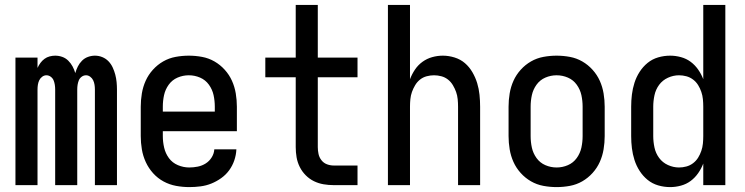

<svg xmlns="http://www.w3.org/2000/svg" viewBox="-20 -755 3040 783"><path d="M43 0V-520H133V-478Q138 -489 145 -498.5Q152 -508 161.5 -515Q171 -522 182.5 -525Q194 -528 205 -528Q220 -528 234 -523Q248 -518 258.5 -507.5Q269 -497 276 -484Q283 -471 287 -457Q291 -471 297.5 -484Q304 -497 314.5 -507.5Q325 -518 339 -523Q353 -528 367 -528Q383 -528 397.5 -522Q412 -516 422.5 -505Q433 -494 439.5 -480Q446 -466 450 -451Q454 -436 455.5 -420.5Q457 -405 457 -390V0H367V-390Q367 -400 365.5 -409.5Q364 -419 360 -427.5Q356 -436 348 -442Q340 -448 331 -448Q321 -448 313 -442Q305 -436 301.5 -427.5Q298 -419 296.5 -409.5Q295 -400 295 -390V0H205V-390Q205 -400 203.5 -409.5Q202 -419 198.5 -427.5Q195 -436 187 -442Q179 -448 169 -448Q160 -448 152 -442Q144 -436 140 -427.5Q136 -419 134.5 -409.5Q133 -400 133 -390V0Z M752 8Q725 8 698 3Q671 -2 647 -15Q623 -28 604.5 -48.5Q586 -69 574.5 -94Q563 -119 558.5 -146Q554 -173 554 -200V-320Q554 -347 558.5 -374Q563 -401 574 -425.5Q585 -450 603.5 -470.5Q622 -491 645.5 -504.5Q669 -518 696 -523Q723 -528 750 -528Q777 -528 804 -523Q831 -518 854.5 -504.5Q878 -491 896.5 -470.5Q915 -450 926 -425.5Q937 -401 941.5 -374Q946 -347 946 -320V-220H644V-200Q644 -176 649.5 -152.5Q655 -129 669 -110Q683 -91 705.5 -81.5Q728 -72 752 -72Q769 -72 786.5 -75.5Q804 -79 819 -88.5Q834 -98 843.5 -113.5Q853 -129 854 -146H944Q943 -123 935.5 -101Q928 -79 914.5 -60.5Q901 -42 882 -28.5Q863 -15 842 -6.5Q821 2 798 5Q775 8 752 8ZM856 -300V-320Q856 -344 851 -367Q846 -390 832 -409.5Q818 -429 796 -438.5Q774 -448 750 -448Q726 -448 704 -438.5Q682 -429 668 -409.5Q654 -390 649 -367Q644 -344 644 -320V-300Z M1341 0Q1320 0 1299.5 -3.5Q1279 -7 1260.5 -16Q1242 -25 1227 -40Q1212 -55 1202.5 -74Q1193 -93 1189.5 -113.5Q1186 -134 1186 -155V-440H1062V-520H1186V-735H1276V-520H1438V-440H1276V-155Q1276 -141 1279 -127Q1282 -113 1291 -101.5Q1300 -90 1313.5 -85Q1327 -80 1341 -80H1438V0Z M1562 0V-735H1652V-432Q1660 -453 1672.5 -471.5Q1685 -490 1703 -503Q1721 -516 1742.5 -522Q1764 -528 1786 -528Q1810 -528 1834 -520.5Q1858 -513 1876 -497.5Q1894 -482 1906.5 -460.5Q1919 -439 1926 -416Q1933 -393 1935.5 -368.5Q1938 -344 1938 -320V0H1848V-320Q1848 -335 1846.5 -350.5Q1845 -366 1840 -380Q1835 -394 1827 -407.5Q1819 -421 1807 -430.5Q1795 -440 1780 -444Q1765 -448 1750 -448Q1735 -448 1720 -444Q1705 -440 1693 -430.5Q1681 -421 1673 -407.5Q1665 -394 1660 -380Q1655 -366 1653.5 -350.5Q1652 -335 1652 -320V0Z M2250 8Q2223 8 2196 3Q2169 -2 2145.5 -15.5Q2122 -29 2103.5 -49.5Q2085 -70 2074 -94.5Q2063 -119 2058.5 -146Q2054 -173 2054 -200V-320Q2054 -347 2058.5 -374Q2063 -401 2074 -425.5Q2085 -450 2103.5 -470.5Q2122 -491 2145.5 -504.5Q2169 -518 2196 -523Q2223 -528 2250 -528Q2277 -528 2304 -523Q2331 -518 2354.5 -504.5Q2378 -491 2396.5 -470.5Q2415 -450 2426 -425.5Q2437 -401 2441.5 -374Q2446 -347 2446 -320V-200Q2446 -173 2441.5 -146Q2437 -119 2426 -94.5Q2415 -70 2396.5 -49.5Q2378 -29 2354.5 -15.5Q2331 -2 2304 3Q2277 8 2250 8ZM2250 -72Q2274 -72 2296 -81.5Q2318 -91 2332 -110.5Q2346 -130 2351 -153Q2356 -176 2356 -200V-320Q2356 -344 2351 -367Q2346 -390 2332 -409.5Q2318 -429 2296 -438.5Q2274 -448 2250 -448Q2226 -448 2204 -438.5Q2182 -429 2168 -409.5Q2154 -390 2149 -367Q2144 -344 2144 -320V-200Q2144 -176 2149 -153Q2154 -130 2168 -110.5Q2182 -91 2204 -81.5Q2226 -72 2250 -72Z M2713 8Q2688 8 2664 1Q2640 -6 2621 -21.5Q2602 -37 2588.5 -58Q2575 -79 2567.5 -102.5Q2560 -126 2557 -150.5Q2554 -175 2554 -200V-320Q2554 -345 2557 -369.5Q2560 -394 2567.5 -417.5Q2575 -441 2588.5 -462Q2602 -483 2621 -498.5Q2640 -514 2664 -521Q2688 -528 2713 -528Q2735 -528 2757 -522Q2779 -516 2796.5 -503Q2814 -490 2827 -471.5Q2840 -453 2848 -432V-735H2938V0H2848V-88Q2840 -67 2827 -48.5Q2814 -30 2796.5 -17Q2779 -4 2757 2Q2735 8 2713 8ZM2749 -72Q2764 -72 2779 -76Q2794 -80 2806.5 -89.5Q2819 -99 2827 -112Q2835 -125 2840 -139.5Q2845 -154 2846.5 -169.5Q2848 -185 2848 -200V-320Q2848 -335 2846.5 -350.5Q2845 -366 2840 -380.5Q2835 -395 2827 -408Q2819 -421 2806.5 -430.5Q2794 -440 2779 -444Q2764 -448 2749 -448Q2726 -448 2704 -438Q2682 -428 2668 -409Q2654 -390 2649 -366.5Q2644 -343 2644 -320V-200Q2644 -177 2649 -153.5Q2654 -130 2668 -111Q2682 -92 2704 -82Q2726 -72 2749 -72Z"/></svg>

Font: Iosevka SS10 Medium
Style: Regular
Weight: 500
Monospace: yes
Designer: Belleve Invis
Foundry: Belleve Invis
Version: Version 28.0.6; ttfautohint (v1.8.4)